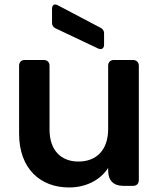

<svg xmlns="http://www.w3.org/2000/svg" viewBox="-20 -818 699 845"><path d="M591 -26V-528C591 -544 581 -554 565 -554H481C465 -554 456 -544 456 -528V-251C456 -157 404 -107 325 -107C249 -107 198 -156 198 -248V-528C198 -544 189 -554 172 -554H89C73 -554 64 -544 64 -528V-230C64 -77 156 7 284 7C359 7 422 -26 456 -79V-68C456 -24 479 0 523 0H565C581 0 591 -9 591 -26ZM209 -779V-718C209 -706 214 -698 225 -693L413 -604C427 -598 438 -605 438 -621V-672C438 -683 432 -691 422 -696L234 -795C219 -803 209 -796 209 -779Z"/></svg>

Font: Arvore Sans SemiBold
Style: Regular
Weight: 600
Designer: Jonny Pinhorn (Latin) Dan Schunck (customization for Arvore)
Version: Version 1.000;Glyphs 3.3 (3305)